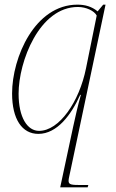

<svg xmlns="http://www.w3.org/2000/svg" viewBox="-20 -566 501 826"><path d="M295 -22 239 240H357L360 230H332C288 230 275 229 275 212C275 203 279 189 283 169L434 -546H424L400 -517C375 -538 346 -546 313 -546C130 -546 32 -319 32 -164C32 -53 75 10 145 10C226 10 287 -73 325 -158H328C314 -109 305 -67 295 -22ZM148 -3C98 -3 60 -60 60 -163C60 -301 149 -536 315 -536C351 -536 386 -519 396 -499L350 -272C321 -128 235 -3 148 -3Z"/></svg>

Font: Noto Serif Display Thin
Style: Italic
Weight: 100
Italic angle: -12°
Designer: Monotype Design Team
Foundry: Monotype Imaging Inc.
Version: Version 2.009